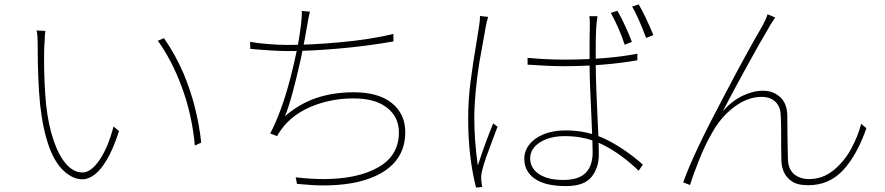

<svg xmlns="http://www.w3.org/2000/svg" viewBox="-20 -822 4040 876"><path d="M184 -639 182 -609Q181 -590 181 -547Q181 -449 190 -348Q200 -254 224 -183Q248 -112 282 -73.5Q316 -35 356 -35Q395 -35 434 -92Q473 -149 498 -245L523 -224Q496 -141 468 -94Q415 -4 355 -4Q316 -4 277 -37Q190 -109 163 -344Q152 -458 152 -606Q152 -667 147 -683L187 -681Q184 -663 184 -639ZM819 -483Q881 -333 898 -171L869 -158Q856 -299 810 -423.5Q764 -548 700 -636L728 -648Q780 -574 819 -483Z M1381 -703Q1375 -663 1352 -551Q1309 -359 1280 -292Q1348 -350 1425 -375.5Q1502 -401 1594 -401Q1707 -401 1768 -351.5Q1829 -302 1829 -219Q1829 -148 1793 -97.5Q1757 -47 1689 -17Q1597 24 1455 24Q1409 24 1335 17L1329 -13Q1398 -5 1455 -5Q1611 -5 1705.5 -58.5Q1800 -112 1800 -218Q1800 -288 1746 -330.5Q1692 -373 1593 -373Q1498 -373 1414.5 -341.5Q1331 -310 1278 -250Q1258 -226 1244 -201L1213 -213Q1266 -316 1304 -462.5Q1342 -609 1353 -707Q1358 -747 1357 -772L1394 -769Q1388 -747 1381 -703ZM1293 -617Q1402 -617 1536 -629.5Q1670 -642 1775 -667V-633Q1657 -612 1527 -600.5Q1397 -589 1294 -589Q1234 -589 1122 -599L1121 -631Q1154 -625 1203 -621Q1252 -617 1293 -617Z M2551 -550Q2750 -550 2888 -577V-547Q2735 -520 2548 -520Q2490 -520 2387 -527V-558Q2477 -550 2551 -550ZM2700 -692Q2698 -660 2698 -593V-532Q2698 -479 2701 -407.5Q2704 -336 2705 -313Q2712 -187 2712 -115Q2712 -57 2679 -15Q2646 27 2562 27Q2468 27 2420 -6.5Q2372 -40 2372 -98Q2372 -133 2395 -162.5Q2418 -192 2460.5 -209.5Q2503 -227 2561 -227Q2663 -227 2748 -184.5Q2833 -142 2913 -71L2894 -43Q2817 -117 2736 -159Q2655 -201 2558 -201Q2488 -201 2443.5 -172.5Q2399 -144 2399 -100Q2399 -54 2439.5 -27.5Q2480 -1 2549 -1Q2621 -1 2652.5 -33.5Q2684 -66 2684 -128Q2684 -166 2678 -296Q2670 -452 2670 -530V-619Q2670 -671 2671 -691V-721Q2671 -732 2669 -748H2706Q2701 -714 2700 -692ZM2196 -700 2192 -676Q2175 -585 2167 -537Q2144 -391 2144 -281Q2144 -182 2160 -67Q2193 -168 2230 -259L2250 -244L2226 -180Q2212 -143 2198.5 -105.5Q2185 -68 2179 -41Q2174 -20 2176 3L2178 18Q2179 21 2179 24.5Q2179 28 2180 31L2152 34Q2116 -108 2116 -280Q2116 -364 2126.5 -446.5Q2137 -529 2155 -635L2166 -704Q2170 -729 2170 -749L2207 -745Q2204 -735 2201 -722.5Q2198 -710 2196 -700ZM2863 -631 2830 -618Q2807 -690 2767 -763L2797 -773Q2834 -707 2863 -631ZM2961 -662 2928 -649Q2891 -747 2864 -792L2894 -802Q2923 -753 2961 -662Z M3503 -721Q3494 -708 3485 -691Q3450 -633 3385 -514.5Q3320 -396 3278 -315Q3320 -362 3368 -385Q3416 -408 3461 -408Q3508 -408 3539.5 -379Q3571 -350 3572 -296Q3573 -258 3573 -188L3575 -93Q3577 -49 3603.5 -27Q3630 -5 3672 -5Q3733 -5 3782 -44.5Q3831 -84 3862.5 -141.5Q3894 -199 3909 -257L3933 -237Q3890 -114 3826.5 -45.5Q3763 23 3668 23Q3616 23 3591 4Q3547 -26 3545 -91Q3544 -114 3544 -159V-213Q3544 -268 3542 -296Q3541 -335 3518 -357.5Q3495 -380 3454 -380Q3391 -380 3328.5 -333Q3266 -286 3225 -209Q3197 -161 3169.5 -92Q3142 -23 3128 22L3097 10Q3143 -120 3285 -387Q3386 -580 3458 -703Q3477 -738 3482 -757L3517 -742Z"/></svg>

Font: Merged Yaku Han JP Thin
Style: Regular
Weight: 250
Designer: Ryoko NISHIZUKA 西塚涼子 (kana, bopomofo & ideographs); Paul D. Hunt (Latin, Greek & Cyrillic); Sandoll Communications 산돌커뮤니
Foundry: Adobe
Version: Version 2.004